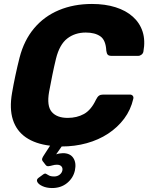

<svg xmlns="http://www.w3.org/2000/svg" viewBox="-20 -730 749 970"><path d="M241.7 220Q215 219.6 195.2 210.7Q175.4 201.9 168.9 189.9Q162.4 177.9 173.9 169L195.9 152.9Q205.9 144.9 211.9 147.7Q217.9 150.5 226.6 156Q235.4 161.5 254.2 161.5Q269.4 161.5 280.8 152.9Q292.2 144.3 295 131.5Q297.7 119.1 290.5 110.7Q283.2 102.2 267.5 102.2Q255.9 102.2 245 105.5Q234.1 108.7 225.2 109.6Q216.2 110.5 210.9 103.7L195.7 84.2Q191.1 77.6 193.2 70.7Q195.2 63.7 203 52.4L233 6Q158.6 -3.1 110.9 -35.9Q63.3 -68.6 45.1 -125.1Q27 -181.6 40.9 -261Q47.9 -302 57.9 -349Q67.9 -396 78.9 -439Q101.4 -526.4 152.2 -586.9Q203 -647.5 277.7 -678.7Q352.4 -710 444.6 -710Q511.2 -710 563.8 -693.4Q616.4 -676.9 651.5 -645.3Q686.6 -613.7 700.7 -569.4Q714.7 -525 704.4 -469Q702.7 -460 694.9 -453.9Q687.1 -447.8 678.1 -447.8H543.1Q530.1 -447.8 524.5 -453.5Q518.9 -459.3 517 -473.8Q514.5 -527.1 487.1 -546.4Q459.8 -565.6 413.5 -565.6Q358.7 -565.6 319.7 -535.4Q280.7 -505.1 263 -434Q253 -393 244.5 -351Q236 -309 228 -266Q215.5 -194.9 241.4 -164.6Q267.4 -134.4 322.1 -134.4Q368.4 -134.4 404.3 -154.2Q440.1 -174.1 464.8 -226.2Q472.3 -241.4 480.3 -246.8Q488.4 -252.2 501.4 -252.2H636.4Q645.4 -252.2 650.6 -246.1Q655.7 -240 653.4 -231Q640.6 -175 607.4 -130.6Q574.2 -86.3 526.1 -54.7Q477.9 -23.1 418.1 -6.6Q358.2 10 291.6 10L263.6 49.9Q270 47.1 281 45.4Q292 43.8 298 43.8Q334.1 43.8 350.3 68Q366.5 92.3 358.5 130.8Q350.2 169.2 318.9 194.8Q287.5 220.4 241.7 220Z"/></svg>

Font: Rubik Light
Style: Italic
Weight: 300
Italic angle: -12°
Designer: Hubert and Fischer
Foundry: Hubert and Fischer
Version: Version 2.300;gftools[0.9.30]